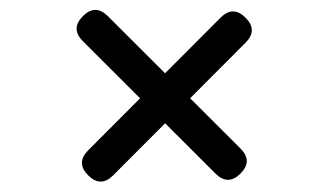

<svg xmlns="http://www.w3.org/2000/svg" viewBox="-20 -520 649 380"><path d="M154.5 -222.5C154.5 -222.5 154.5 -222.5 154.5 -222.5C138 -206 138 -189.5 154.5 -173C154.5 -173 154.5 -173 154.5 -173C171 -156.5 187.5 -156.5 204 -173C204 -173 466 -435.5 466 -435.5C466 -435.5 466 -435.5 466 -435.5C482.5 -452 482.5 -468.5 466 -485C466 -485 466 -485 466 -485C449.5 -501.5 433 -501.5 416.5 -485C416.5 -485 154.5 -222.5 154.5 -222.5ZM406.5 -176.5C406.5 -176.5 406.5 -176.5 406.5 -176.5C423 -160 439.5 -160 456 -176.5C456 -176.5 456 -176.5 456 -176.5C472.5 -193 472.5 -209.5 456 -226C456 -226 193.5 -488 193.5 -488C193.5 -488 193.5 -488 193.5 -488C177 -504.5 160.5 -504.5 144 -488C144 -488 144 -488 144 -488C127.5 -471.5 127.5 -455 144 -438.5C144 -438.5 406.5 -176.5 406.5 -176.5Z"/></svg>

Font: Jura-Fortis-Bold
Style: Bold
Weight: 500
Designer: Daniel Johnson, Alexei Vanyashin, Mirko Velimirovic
Foundry: Daniel Johnson
Version: ""